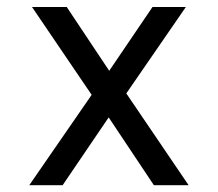

<svg xmlns="http://www.w3.org/2000/svg" viewBox="-20 -544 640 564"><path d="M432 0 268 -246 259 -251 74 -523.5H176L327.5 -296L336.5 -291L534 0ZM66 0 264.5 -287.5 272 -293.5 428 -523.5H526L337.5 -250L328 -241.5L164 0Z"/></svg>

Font: Google Sans Code
Style: Regular
Weight: 400
Monospace: yes
Designer: Google Sans Code Authors
Foundry: Google LLC
Version: Version 6.000